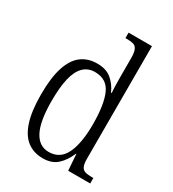

<svg xmlns="http://www.w3.org/2000/svg" viewBox="-186 -862 878 974"><g transform="rotate(30 253.0 -375.0)"><path d="M218 10Q165 10 127 -18.5Q89 -47 69 -108.5Q49 -170 49 -267Q49 -365 69 -426.5Q89 -488 127 -516.5Q165 -545 219 -545Q271 -545 302.5 -519Q334 -493 352 -452H356Q354 -476 353.5 -502.5Q353 -529 353 -555V-654Q353 -688 345.5 -704Q338 -720 323.5 -724Q309 -728 286 -728H277V-760H414V-101Q414 -70 421 -55.5Q428 -41 442.5 -36.5Q457 -32 481 -32H491V0H362L355 -95H353Q333 -47 301.5 -18.5Q270 10 218 10ZM228 -33Q294 -33 323.5 -94.5Q353 -156 353 -266Q353 -381 326.5 -441.5Q300 -502 230 -502Q190 -502 163.5 -476Q137 -450 124.5 -398Q112 -346 112 -265Q112 -147 141.5 -90Q171 -33 228 -33Z"/></g></svg>

Font: Noto Serif Khmer Condensed Light
Style: Regular
Weight: 300
Width: 3
Designer: Danh Hong and the Monotype Design Team
Foundry: Monotype Imaging Inc.
Version: Version 2.004